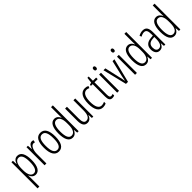

<svg xmlns="http://www.w3.org/2000/svg" viewBox="289 -2260 3995 3995"><g transform="rotate(-45 2287.0 -262.0)"><path d="M246 -542C179 -542 143 -497 120 -434H116L111 -532H68V236H122V-19C122 -45 120 -70 119 -90H122C141 -37 181 10 247 10C342 10 400 -84 400 -270C400 -452 346 -542 246 -542ZM236 -495C313 -495 346 -416 346 -269C346 -103 301 -38 236 -38C165 -38 122 -111 122 -242V-289C122 -417 162 -495 236 -495Z M672 -541C615 -541 583 -485 564 -427H561L553 -532H511V0H565V-279C564 -383 604 -486 669 -486C683 -486 697 -483 707 -478L717 -532C702 -539 686 -541 672 -541Z M1094 -267C1094 -443 1040 -542 927 -542C812 -542 758 -445 758 -268C758 -91 815 10 927 10C1040 10 1094 -90 1094 -267ZM813 -268C813 -416 846 -494 927 -494C1008 -494 1040 -413 1040 -267C1040 -112 1005 -38 927 -38C848 -38 813 -117 813 -268Z M1335 10C1402 10 1440 -35 1461 -87H1464L1472 0H1514V-760H1461V-520C1461 -498 1462 -476 1463 -449H1460C1441 -499 1398 -542 1336 -542C1238 -542 1182 -444 1182 -262C1182 -85 1234 10 1335 10ZM1346 -37C1270 -37 1237 -117 1237 -262C1237 -413 1273 -494 1346 -494C1421 -494 1461 -422 1461 -295V-233C1461 -109 1420 -37 1346 -37Z M1945 -532H1892V-240C1892 -103 1854 -39 1779 -39C1727 -39 1701 -84 1701 -185V-532H1647V-173C1647 -56 1683 10 1770 10C1838 10 1875 -37 1894 -92H1898L1903 0H1945Z M2230 10C2258 10 2294 2 2319 -12V-59C2291 -46 2263 -38 2236 -38C2151 -38 2113 -122 2113 -262C2113 -416 2159 -494 2239 -494C2261 -494 2284 -488 2305 -476L2323 -521C2298 -535 2270 -542 2235 -542C2120 -542 2058 -441 2058 -261C2058 -88 2114 10 2230 10Z M2515 -38C2476 -38 2466 -67 2466 -126V-486H2560V-532H2466V-657H2428L2413 -532L2362 -517V-486H2412V-123C2412 -35 2435 10 2501 10C2526 10 2545 5 2562 -3V-49C2549 -43 2532 -38 2515 -38Z M2676 -732C2651 -732 2639 -713 2639 -686C2639 -659 2652 -640 2676 -640C2699 -640 2712 -658 2712 -686C2712 -713 2701 -732 2676 -732ZM2702 -532H2648V0H2702Z M2906 0H2966L3098 -532H3043L2960 -175C2950 -134 2943 -96 2938 -64H2934C2928 -107 2919 -147 2910 -185L2831 -532H2776Z M3202 -732C3177 -732 3165 -713 3165 -686C3165 -659 3178 -640 3202 -640C3225 -640 3238 -658 3238 -686C3238 -713 3227 -732 3202 -732ZM3228 -532H3174V0H3228Z M3494 10C3561 10 3599 -35 3620 -87H3623L3631 0H3673V-760H3620V-520C3620 -498 3621 -476 3622 -449H3619C3600 -499 3557 -542 3495 -542C3397 -542 3341 -444 3341 -262C3341 -85 3393 10 3494 10ZM3505 -37C3429 -37 3396 -117 3396 -262C3396 -413 3432 -494 3505 -494C3580 -494 3620 -422 3620 -295V-233C3620 -109 3579 -37 3505 -37Z M3935 -542C3893 -542 3850 -530 3813 -507L3831 -465C3869 -487 3902 -496 3929 -496C3988 -496 4012 -459 4012 -358V-315L3951 -310C3839 -301 3776 -245 3776 -140C3776 -61 3812 10 3896 10C3962 10 3995 -31 4015 -84H4017L4024 0H4065V-360C4065 -485 4028 -542 3935 -542ZM3957 -269 4013 -274V-216C4013 -106 3980 -34 3910 -34C3860 -34 3831 -70 3831 -141C3831 -220 3871 -261 3957 -269Z M4328 10C4395 10 4433 -35 4454 -87H4457L4465 0H4507V-760H4454V-520C4454 -498 4455 -476 4456 -449H4453C4434 -499 4391 -542 4329 -542C4231 -542 4175 -444 4175 -262C4175 -85 4227 10 4328 10ZM4339 -37C4263 -37 4230 -117 4230 -262C4230 -413 4266 -494 4339 -494C4414 -494 4454 -422 4454 -295V-233C4454 -109 4413 -37 4339 -37Z"/></g></svg>

Font: Noto Sans Devanagari ExtraCondensed Light
Style: Regular
Weight: 300
Width: 2
Designer: Jelle Bosma - Monotype Design Team
Foundry: Monotype Imaging Inc.
Version: Version 2.004